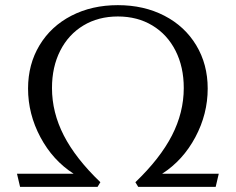

<svg xmlns="http://www.w3.org/2000/svg" viewBox="-20 -728 916 746"><path d="M46 -53H266Q185 -105 137 -195Q89 -285 89 -384Q89 -478 133.5 -552Q178 -626 257.5 -667Q337 -708 438 -708Q539 -708 618.5 -667Q698 -626 742.5 -552Q787 -478 787 -384Q787 -285 739 -195Q691 -105 610 -53H830L818 -2H517L506 -20Q602 -112 648 -201.5Q694 -291 694 -386Q694 -468 662 -531Q630 -594 572 -629Q514 -664 438 -664Q362 -664 304 -629Q246 -594 214 -531Q182 -468 182 -386Q182 -291 228 -201.5Q274 -112 370 -20L359 -2H58Z"/></svg>

Font: Fahkwang
Style: Regular
Weight: 400
Version: Version 1.000; ttfautohint (v1.6)